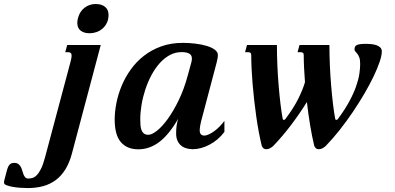

<svg xmlns="http://www.w3.org/2000/svg" viewBox="-246 -747 2007 975"><path d="M112.3 -433.6Q117.7 -454.1 117.7 -463.9Q117.7 -474.6 112.8 -478.3Q107.9 -481.9 99.1 -481.9H85.4L95.2 -518.6H265.6L119.6 31.2Q106.9 79.6 85.9 113.3Q64.9 147 36.4 168Q7.8 189 -27.8 198.5Q-63.5 208 -105 208Q-122.6 208 -143.6 206.5Q-164.6 205.1 -182.9 201.7Q-201.2 198.2 -213.4 193.4Q-225.6 188.5 -225.6 181.2Q-225.6 178.7 -225.3 174.8Q-225.1 170.9 -224.1 168.5L-210 114.7Q-206.1 99.6 -198 89.8Q-189.9 80.1 -173.8 80.1Q-160.6 80.1 -152.8 85.9Q-145 91.8 -140.4 100.6Q-135.7 109.4 -132.8 119.9Q-129.9 130.4 -126.5 139.2Q-123 147.9 -117.4 153.8Q-111.8 159.7 -102.1 159.7Q-91.8 159.7 -80.8 156.5Q-69.8 153.3 -59.1 142.3Q-48.3 131.3 -37.8 110.4Q-27.3 89.4 -17.6 53.2ZM150.4 -656.7Q159.2 -689.5 183.8 -708Q208.5 -726.6 239.7 -726.6Q270 -726.6 287.6 -712.2Q305.2 -697.8 305.2 -671.4Q305.2 -648.4 296.6 -630.9Q288.1 -613.3 274.4 -601.6Q260.7 -589.8 243.7 -584Q226.6 -578.1 209.5 -578.1Q180.2 -578.1 163.3 -591.6Q146.5 -605 146.5 -631.3Q146.5 -642.1 150.4 -656.7Z M507.3 -62.5Q524.9 -62.5 551.3 -83.3Q577.6 -104 606 -143.1Q634.3 -182.1 661.4 -237.8Q688.5 -293.5 707.5 -363.8L725.1 -428.2Q728.5 -439.9 728.5 -449.7Q728.5 -467.3 714.8 -474.9Q701.2 -482.4 676.3 -482.4Q643.6 -482.4 615.2 -466.8Q586.9 -451.2 563.7 -424.8Q540.5 -398.4 522.2 -363.8Q503.9 -329.1 491.5 -291Q479 -252.9 472.7 -214.4Q466.3 -175.8 466.3 -141.1Q466.3 -126 467.3 -111.8Q468.3 -97.7 472.4 -86.7Q476.6 -75.7 484.9 -69.1Q493.2 -62.5 507.3 -62.5ZM336.4 -139.6Q336.4 -179.7 345.2 -224.1Q354 -268.6 372.1 -311.8Q390.1 -355 418.2 -394.3Q446.3 -433.6 484.9 -463.6Q523.4 -493.7 572.8 -511.5Q622.1 -529.3 682.6 -529.3Q714.8 -529.3 746.6 -525.4Q778.3 -521.5 803.7 -513.9Q829.1 -506.3 844.7 -494.6Q860.4 -482.9 860.4 -467.8Q860.4 -459.5 858.6 -450.2Q856.9 -440.9 854.5 -430.7L782.2 -157.2Q773.4 -126.5 770.8 -109.6Q768.1 -92.8 768.1 -85.9Q768.1 -71.3 774.4 -64.9Q780.8 -58.6 791 -58.6Q802.2 -58.6 815.9 -65.2Q829.6 -71.8 843.8 -82.3Q857.9 -92.8 870.8 -106.2Q883.8 -119.6 893.6 -133.3V-77.1Q877.4 -55.7 857.9 -39.3Q838.4 -22.9 817.4 -12Q796.4 -1 774.9 4.9Q753.4 10.7 733.4 10.7Q715.8 10.7 700.2 6.1Q684.6 1.5 673.1 -8.3Q661.6 -18.1 655 -33.2Q648.4 -48.3 648.4 -68.8Q648.4 -89.8 650.6 -106.9Q652.8 -124 658.7 -143.6Q612.3 -63.5 563 -26.1Q513.7 11.2 456.1 11.2Q399.4 11.2 367.9 -25.1Q336.4 -61.5 336.4 -139.6Z M1296.4 -467.3Q1296.4 -475.6 1292.2 -478.8Q1288.1 -481.9 1280.8 -481.9H1265.1L1274.9 -518.6H1426.8Q1426.8 -466.3 1429.2 -413.1Q1431.6 -359.9 1435.8 -310.3Q1439.9 -260.7 1445.1 -218Q1450.2 -175.3 1456.1 -144Q1457 -138.2 1462.4 -138.2Q1467.3 -138.2 1470.2 -143.1Q1506.3 -191.9 1528.6 -233.4Q1550.8 -274.9 1562.7 -309.6Q1574.7 -344.2 1578.9 -372.1Q1583 -399.9 1583 -421.9Q1583 -443.4 1578.6 -455.1Q1574.2 -466.8 1568.6 -473.9Q1563 -481 1558.6 -485.6Q1554.2 -490.2 1554.2 -497.6Q1554.7 -504.9 1557.1 -510Q1559.6 -515.1 1566.2 -518.3Q1572.8 -521.5 1584.5 -522.9Q1596.2 -524.4 1616.2 -524.4Q1627 -524.4 1640.4 -522.9Q1653.8 -521.5 1665.5 -517.6Q1677.2 -513.7 1685.1 -505.9Q1692.9 -498 1692.9 -485.8Q1692.9 -465.8 1681.9 -433.1Q1670.9 -400.4 1651.4 -359.4Q1631.8 -318.4 1604.7 -272Q1577.6 -225.6 1546.1 -179Q1514.6 -132.3 1479.5 -87.6Q1444.3 -43 1408.2 -5.9Q1402.8 -0.5 1393.3 5.1Q1383.8 10.7 1373.5 10.7Q1362.3 10.7 1356.7 4.4Q1351.1 -2 1349.6 -7.3Q1338.4 -53.7 1328.9 -111.1Q1319.3 -168.5 1312.5 -229Q1275.4 -169.4 1231.4 -111.3Q1187.5 -53.2 1141.6 -5.9Q1136.2 -0.5 1126.7 5.1Q1117.2 10.7 1106.9 10.7Q1095.7 10.7 1090.1 4.4Q1084.5 -2 1083 -7.3Q1075.2 -39.6 1068.1 -77.4Q1061 -115.2 1055.2 -156.2Q1049.3 -197.3 1044.7 -239.3Q1040 -281.2 1036.6 -321.8Q1033.2 -362.3 1031.5 -399.4Q1029.8 -436.5 1029.8 -467.3Q1029.8 -475.6 1025.6 -478.8Q1021.5 -481.9 1014.2 -481.9H998.5L1008.3 -518.6H1160.2Q1160.2 -466.3 1162.6 -413.1Q1165 -359.9 1169.2 -310.3Q1173.3 -260.7 1178.5 -218Q1183.6 -175.3 1189.5 -144Q1190.4 -138.2 1195.8 -138.2Q1200.7 -138.2 1203.6 -143.1Q1245.6 -199.2 1268.6 -245.4Q1291.5 -291.5 1302.7 -329.6Q1299.8 -367.7 1298.1 -402.8Q1296.4 -438 1296.4 -467.3Z"/></svg>

Font: Arian AMU Serif
Style: Bold Italic
Weight: 700
Italic angle: -15°
Designer: Ruben Hakobyan (Tarumian)
Foundry: Ruben Hakobyan (Tarumian)
Version: Version 1.002